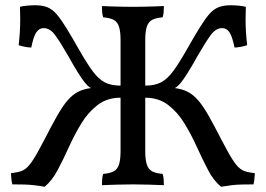

<svg xmlns="http://www.w3.org/2000/svg" viewBox="-20 -702 1012 731"><path d="M822 9Q794 -13 772.5 -54Q751 -95 729.5 -142.5Q708 -190 682 -232.5Q656 -275 620 -302.5Q584 -330 533 -330V-376Q570 -376 594 -389Q618 -402 640 -432Q662 -462 691 -513Q720 -564 740 -596.5Q760 -629 776.5 -648Q793 -667 812 -674.5Q831 -682 858 -682Q872 -682 888.5 -680.5Q905 -679 916 -676Q915 -653 915 -629Q915 -605 916.5 -580Q918 -555 921 -530Q910 -526 895.5 -523.5Q881 -521 873 -521Q864 -565 853 -580Q842 -595 826 -595Q802 -595 783 -569.5Q764 -544 734 -492Q710 -449 694.5 -424.5Q679 -400 668.5 -387Q658 -374 648 -368Q638 -362 625 -357L616 -369Q648 -368 671.5 -361.5Q695 -355 714.5 -339.5Q734 -324 753.5 -295Q773 -266 797 -220Q828 -160 847 -125.5Q866 -91 880 -74Q894 -57 910 -51Q926 -45 950 -43Q950 -38 949.5 -30.5Q949 -23 948 -15Q947 -7 945 0Q919 0 900 0.5Q881 1 863.5 3Q846 5 822 9ZM150 9Q127 5 109 3Q91 1 72 0.5Q53 0 27 0Q25 -7 24 -15Q23 -23 22.5 -30.5Q22 -38 22 -43Q46 -45 62 -51Q78 -57 92 -74Q106 -91 125 -125.5Q144 -160 175 -220Q199 -266 218.5 -295Q238 -324 257.5 -339.5Q277 -355 300.5 -361.5Q324 -368 356 -369L347 -357Q334 -362 324 -368Q314 -374 303.5 -387Q293 -400 277.5 -424.5Q262 -449 238 -492Q208 -544 189 -569.5Q170 -595 146 -595Q130 -595 119 -580Q108 -565 99 -521Q91 -521 76.5 -523.5Q62 -526 51 -530Q54 -555 55.5 -580Q57 -605 57 -629Q57 -653 56 -676Q67 -679 83.5 -680.5Q100 -682 114 -682Q141 -682 160 -674.5Q179 -667 195.5 -648Q212 -629 232 -596.5Q252 -564 281 -513Q310 -462 332 -432Q354 -402 378 -389Q402 -376 439 -376V-330Q388 -330 352 -302.5Q316 -275 290 -232.5Q264 -190 242.5 -142.5Q221 -95 199.5 -54.5Q178 -14 150 9ZM368 3Q368 -10 369 -21Q370 -32 373 -40Q398 -42 412.5 -49.5Q427 -57 433 -75.5Q439 -94 439 -127V-549Q439 -582 433 -600.5Q427 -619 412.5 -626.5Q398 -634 373 -636Q370 -644 369 -655Q368 -666 368 -679Q386 -678 405 -677.5Q424 -677 444.5 -676.5Q465 -676 486 -676Q507 -676 527 -676.5Q547 -677 566 -677.5Q585 -678 604 -679Q604 -666 603 -655Q602 -644 599 -636Q574 -634 559.5 -626.5Q545 -619 539 -600.5Q533 -582 533 -549V-127Q533 -94 539 -75.5Q545 -57 559.5 -49.5Q574 -42 599 -40Q602 -32 603 -21Q604 -10 604 3Q576 2 545.5 1Q515 0 486 0Q457 0 424.5 1Q392 2 368 3Z"/></svg>

Font: Vollkorn
Style: Regular
Weight: 400
Designer: Friedrich Althausen
Foundry: Friedrich Althausen
Version: Version 4.104